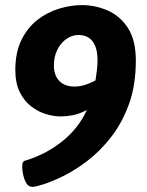

<svg xmlns="http://www.w3.org/2000/svg" viewBox="-20 -728 575 752"><path d="M301 -708Q353 -708 401.5 -687Q450 -666 481 -618.5Q512 -571 512 -491Q512 -394 485 -320Q458 -246 415 -191Q372 -136 323 -98.5Q274 -61 228 -38.5Q182 -16 149.5 -6Q117 4 108 4Q92 4 83.5 -10Q75 -24 71 -42.5Q67 -61 67 -73Q67 -87 70 -92.5Q73 -98 82 -100Q161 -124 224.5 -175Q288 -226 320 -297Q289 -281 264 -276.5Q239 -272 217 -272Q191 -272 160.5 -281Q130 -290 102.5 -311Q75 -332 57.5 -367Q40 -402 40 -454Q40 -523 64 -571.5Q88 -620 126.5 -650Q165 -680 211 -694Q257 -708 301 -708ZM288 -591Q262 -591 240 -575.5Q218 -560 204.5 -533Q191 -506 191 -471Q191 -446 200.5 -427.5Q210 -409 228 -399Q246 -389 272 -389Q292 -389 313 -395.5Q334 -402 354 -413Q357 -432 359.5 -452.5Q362 -473 362 -491Q362 -528 352 -550Q342 -572 325.5 -581.5Q309 -591 288 -591Z"/></svg>

Font: Asap VF Beta
Style: Italic
Weight: 400
Italic angle: -6°
Designer: Pablo Cosgaya
Foundry: Pablo Cosgaya
Version: Version 1.007